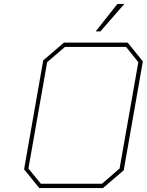

<svg xmlns="http://www.w3.org/2000/svg" viewBox="-20 -953 744 973"><path d="M465 -794 575 -933H610L489 -794ZM179 0 102 -95 199 -647 304 -737H627L704 -642L607 -90L502 0ZM187 -22H497L586 -99L681 -638L619 -715H309L219 -638L124 -99Z"/></svg>

Font: Tomorrow Thin
Style: Italic
Weight: 250
Italic angle: -10°
Designer: Tony de Marco, Monica Rizzolli
Foundry: Just in Type
Version: Version 2.002